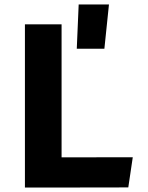

<svg xmlns="http://www.w3.org/2000/svg" viewBox="-20 -839 660 859"><path d="M255.5 0 554 -0.5 574 -135.5 255.5 -135V-730H91.5V0ZM323.5 -621H447L467.5 -819H332Z"/></svg>

Font: Monaspace Argon ExtraBold
Style: Bold
Weight: 800
Designer: Riley Cran & the Lettermatic Team
Foundry: Lettermatic
Version: Version 1.000 (Monaspace Argon)